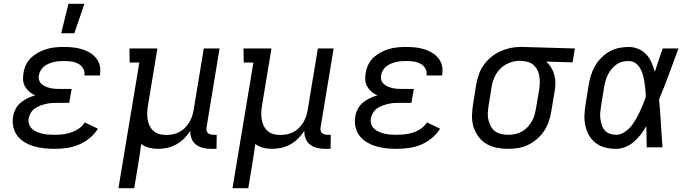

<svg xmlns="http://www.w3.org/2000/svg" viewBox="-20 -775 3640 1010"><path d="M267 8Q239 8 211.5 5Q184 2 158.5 -5.5Q133 -13 110 -26.5Q87 -40 71.5 -60.5Q56 -81 50 -107.5Q44 -134 49 -162Q52 -182 62 -201.5Q72 -221 89 -235Q106 -249 125.5 -258.5Q145 -268 165 -273Q148 -281 134.5 -292.5Q121 -304 112 -319.5Q103 -335 101.5 -354Q100 -373 104 -392Q107 -414 117.5 -435.5Q128 -457 145.5 -473Q163 -489 184 -500Q205 -511 227 -517.5Q249 -524 271.5 -526Q294 -528 316 -528Q341 -528 364.5 -525.5Q388 -523 410 -516.5Q432 -510 451.5 -498.5Q471 -487 485.5 -469.5Q500 -452 505 -429.5Q510 -407 506 -382L505 -378H423L424 -380Q427 -399 417 -415.5Q407 -432 390.5 -440.5Q374 -449 355 -451.5Q336 -454 317 -454Q304 -454 290.5 -453Q277 -452 264 -449Q251 -446 237.5 -440.5Q224 -435 213 -426.5Q202 -418 194.5 -405.5Q187 -393 185 -380Q182 -367 185.5 -354.5Q189 -342 198.5 -333.5Q208 -325 219.5 -320Q231 -315 243 -312Q255 -309 268.5 -308Q282 -307 295 -307H357L344 -234H282Q267 -234 252 -233Q237 -232 222 -228.5Q207 -225 192 -219.5Q177 -214 164 -205Q151 -196 142.5 -182Q134 -168 131 -153Q128 -137 133 -122Q138 -107 149 -97Q160 -87 174.5 -81Q189 -75 204 -71.5Q219 -68 235.5 -67Q252 -66 268 -66Q289 -66 310.5 -68.5Q332 -71 353.5 -78Q375 -85 394.5 -98.5Q414 -112 426 -131L495 -98Q478 -70 451 -48Q424 -26 393.5 -13.5Q363 -1 330.5 3.5Q298 8 267 8ZM302 -600 340 -755H424L371 -600Z M603 215 713 -446H662L661 -520H808L758 -218Q755 -199 754.5 -180.5Q754 -162 757 -144.5Q760 -127 768 -111.5Q776 -96 789 -85Q802 -74 819 -69.5Q836 -65 855 -65Q872 -65 889.5 -68.5Q907 -72 922.5 -80Q938 -88 951 -100.5Q964 -113 973.5 -128Q983 -143 989 -159.5Q995 -176 998 -193L1052 -520H1135L1067 -108Q1065 -99 1066 -91Q1067 -83 1072 -77Q1077 -71 1085.5 -68.5Q1094 -66 1103 -66H1120L1119 8H1090Q1068 8 1047.5 3Q1027 -2 1011 -14.5Q995 -27 987.5 -46.5Q980 -66 981 -87Q967 -65 948.5 -46.5Q930 -28 907.5 -15.5Q885 -3 860.5 2.5Q836 8 812 8Q787 8 763.5 2Q740 -4 723 -18Q719 13 714 44.5Q709 76 704 107L686 215Z M1203 215 1313 -446H1262L1261 -520H1408L1358 -218Q1355 -199 1354.5 -180.5Q1354 -162 1357 -144.5Q1360 -127 1368 -111.5Q1376 -96 1389 -85Q1402 -74 1419 -69.5Q1436 -65 1455 -65Q1472 -65 1489.5 -68.5Q1507 -72 1522.5 -80Q1538 -88 1551 -100.5Q1564 -113 1573.5 -128Q1583 -143 1589 -159.5Q1595 -176 1598 -193L1652 -520H1735L1667 -108Q1665 -99 1666 -91Q1667 -83 1672 -77Q1677 -71 1685.5 -68.5Q1694 -66 1703 -66H1720L1719 8H1690Q1668 8 1647.5 3Q1627 -2 1611 -14.5Q1595 -27 1587.5 -46.5Q1580 -66 1581 -87Q1567 -65 1548.5 -46.5Q1530 -28 1507.5 -15.5Q1485 -3 1460.5 2.5Q1436 8 1412 8Q1387 8 1363.5 2Q1340 -4 1323 -18Q1319 13 1314 44.5Q1309 76 1304 107L1286 215Z M2067 8Q2039 8 2011.5 5Q1984 2 1958.5 -5.5Q1933 -13 1910 -26.5Q1887 -40 1871.5 -60.5Q1856 -81 1850 -107.5Q1844 -134 1849 -162Q1852 -182 1862 -201.5Q1872 -221 1889 -235Q1906 -249 1925.5 -258.5Q1945 -268 1965 -273Q1948 -281 1934.5 -292.5Q1921 -304 1912 -319.5Q1903 -335 1901.5 -354Q1900 -373 1904 -392Q1907 -414 1917.5 -435.5Q1928 -457 1945.5 -473Q1963 -489 1984 -500Q2005 -511 2027 -517.5Q2049 -524 2071.5 -526Q2094 -528 2116 -528Q2141 -528 2164.5 -525.5Q2188 -523 2210 -516.5Q2232 -510 2251.5 -498.5Q2271 -487 2285.5 -469.5Q2300 -452 2305 -429.5Q2310 -407 2306 -382L2305 -378H2223L2224 -380Q2227 -399 2217 -415.5Q2207 -432 2190.5 -440.5Q2174 -449 2155 -451.5Q2136 -454 2117 -454Q2104 -454 2090.5 -453Q2077 -452 2064 -449Q2051 -446 2037.5 -440.5Q2024 -435 2013 -426.5Q2002 -418 1994.5 -405.5Q1987 -393 1985 -380Q1982 -367 1985.5 -354.5Q1989 -342 1998.5 -333.5Q2008 -325 2019.5 -320Q2031 -315 2043 -312Q2055 -309 2068.5 -308Q2082 -307 2095 -307H2157L2144 -234H2082Q2067 -234 2052 -233Q2037 -232 2022 -228.5Q2007 -225 1992 -219.5Q1977 -214 1964 -205Q1951 -196 1942.5 -182Q1934 -168 1931 -153Q1928 -137 1933 -122Q1938 -107 1949 -97Q1960 -87 1974.5 -81Q1989 -75 2004 -71.5Q2019 -68 2035.5 -67Q2052 -66 2068 -66Q2089 -66 2110.5 -68.5Q2132 -71 2153.5 -78Q2175 -85 2194.5 -98.5Q2214 -112 2226 -131L2295 -98Q2278 -70 2251 -48Q2224 -26 2193.5 -13.5Q2163 -1 2130.5 3.5Q2098 8 2067 8Z M2653 8Q2622 8 2592 2Q2562 -4 2537.5 -19Q2513 -34 2496 -57.5Q2479 -81 2470.5 -109Q2462 -137 2463 -168Q2464 -199 2469 -230L2485 -330Q2490 -356 2498.5 -382Q2507 -408 2523.5 -431.5Q2540 -455 2562 -473.5Q2584 -492 2609.5 -504Q2635 -516 2662 -522Q2689 -528 2715 -528H2731L3004 -520L2992 -447L2853 -451Q2869 -437 2880 -418.5Q2891 -400 2896.5 -379Q2902 -358 2901.5 -335.5Q2901 -313 2897 -290L2880 -190Q2876 -164 2867.5 -138Q2859 -112 2843.5 -88Q2828 -64 2806 -45Q2784 -26 2759 -13.5Q2734 -1 2706.5 3.5Q2679 8 2653 8ZM2654 -66Q2672 -66 2689.5 -69.5Q2707 -73 2723.5 -82Q2740 -91 2753 -104.5Q2766 -118 2776 -134Q2786 -150 2791 -167.5Q2796 -185 2799 -202L2816 -302Q2819 -320 2819.5 -337.5Q2820 -355 2817.5 -372Q2815 -389 2808 -404Q2801 -419 2789.5 -430.5Q2778 -442 2762 -447.5Q2746 -453 2728 -454L2719 -455H2710Q2693 -455 2675.5 -450Q2658 -445 2641.5 -436Q2625 -427 2612 -414Q2599 -401 2589.5 -385Q2580 -369 2574.5 -352Q2569 -335 2566 -318L2550 -218Q2547 -199 2546 -180Q2545 -161 2549.5 -143.5Q2554 -126 2562 -110.5Q2570 -95 2584.5 -84.5Q2599 -74 2617 -70Q2635 -66 2654 -66Z M3221 8Q3191 8 3163.5 1Q3136 -6 3114 -22.5Q3092 -39 3078.5 -63Q3065 -87 3059 -114.5Q3053 -142 3054.5 -171Q3056 -200 3061 -230L3077 -330Q3081 -355 3089 -380Q3097 -405 3110.5 -428.5Q3124 -452 3143.5 -471.5Q3163 -491 3186 -504Q3209 -517 3235 -522.5Q3261 -528 3287 -528Q3314 -528 3338.5 -517.5Q3363 -507 3380 -488.5Q3397 -470 3407 -446.5Q3417 -423 3425 -398Q3435 -428 3445 -458.5Q3455 -489 3466 -520H3549Q3524 -453 3499.5 -386Q3475 -319 3447 -252Q3453 -190 3456.5 -126.5Q3460 -63 3465 0H3382Q3381 -28 3381 -56Q3381 -84 3380 -112Q3367 -89 3351 -68Q3335 -47 3315 -29.5Q3295 -12 3270 -2Q3245 8 3221 8ZM3222 -66Q3242 -66 3262 -78Q3282 -90 3296.5 -107Q3311 -124 3322.5 -143.5Q3334 -163 3343.5 -183Q3353 -203 3361.5 -223.5Q3370 -244 3377 -264Q3377 -284 3375 -303.5Q3373 -323 3370 -342.5Q3367 -362 3362 -380.5Q3357 -399 3347.5 -415.5Q3338 -432 3322.5 -443Q3307 -454 3287 -454Q3270 -454 3253.5 -450Q3237 -446 3222.5 -435.5Q3208 -425 3197 -411.5Q3186 -398 3178 -382.5Q3170 -367 3165.5 -350.5Q3161 -334 3158 -318L3142 -218Q3139 -200 3137.5 -183Q3136 -166 3138.5 -149Q3141 -132 3146 -116.5Q3151 -101 3161.5 -89Q3172 -77 3188 -71.5Q3204 -66 3222 -66Z"/></svg>

Font: Iosevka Plex Etoile
Style: Italic
Weight: 400
Italic angle: -9°
Designer: Belleve Invis
Foundry: Belleve Invis
Version: Version 25.1.1; ttfautohint (v1.8.4)